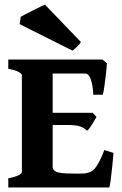

<svg xmlns="http://www.w3.org/2000/svg" viewBox="-20 -829 540 849"><path d="M452.6 -549.3Q452.1 -534.2 449 -505.4Q445.8 -476.6 441.9 -449.2Q438 -421.9 434.6 -410.2H392.6Q390.6 -451.7 381.6 -477.8Q372.6 -503.9 356 -503.9H189.5L202.6 -565.9H433.1ZM406.7 -312Q399.9 -299.8 387.5 -279.3Q375 -258.8 365.2 -251Q351.6 -264.2 332.8 -270.3Q314 -276.4 276.4 -276.4H183.1L193.4 -330.1H390.1ZM481.9 -152.8Q480 -127 476.6 -94.5Q473.1 -62 469.7 -35.4Q466.3 -8.8 463.4 0H16.6V-40.5Q46.9 -46.4 61.8 -54Q76.7 -61.5 76.7 -67.9V-497.1Q76.7 -502.4 63 -510.5Q49.3 -518.6 16.6 -524.9V-565.9H278.3V-524.9Q248 -522 230.5 -517.6Q212.9 -513.2 212.9 -507.3V-90.3Q212.9 -77.1 229.2 -69.3Q245.6 -61.5 304.7 -61.5H341.3Q382.8 -61.5 402.3 -87.6Q421.9 -113.8 441.4 -165.5ZM337.4 -643.6Q335 -636.2 321.5 -623.3Q308.1 -610.4 300.8 -605L66.9 -722.2L71.8 -754.9Q75.7 -757.3 90.6 -765.1Q105.5 -772.9 124 -782.2Q142.6 -791.5 158.2 -799.1Q173.8 -806.6 178.7 -808.6Z"/></svg>

Font: Dai Banna SIL
Style: Bold
Weight: 700
Designer: Victor Gaultney
Foundry: SIL International
Version: Version 4.000